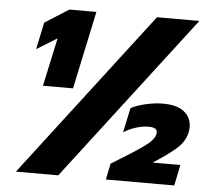

<svg xmlns="http://www.w3.org/2000/svg" viewBox="-51 -754 890 808"><g transform="rotate(5 394.5 -349.5)"><path d="M580 -699H759L224 0H45ZM171 -574 85 -521 109 -635 210 -699H324L254 -370H127ZM439 -68Q536 -127 575.5 -155.5Q615 -184 620 -207Q621 -210 621 -216Q621 -227 612 -232Q603 -237 584 -237Q559 -237 530 -227.5Q501 -218 480 -204L502 -308Q525 -321 564 -330Q603 -339 637 -339Q697 -339 727 -314.5Q757 -290 757 -251Q757 -237 755 -229Q747 -191 716 -162Q685 -133 615 -88H732L714 0H425Z"/></g></svg>

Font: Prompt Bold
Style: Bold Italic
Weight: 700
Italic angle: -12°
Designer: Katatrad Team
Foundry: CadsonDemak
Version: Version 1.000